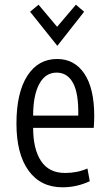

<svg xmlns="http://www.w3.org/2000/svg" viewBox="-20 -786 469 817"><path d="M246 11Q153 11 101.5 -60Q50 -131 50 -260Q50 -391 96 -463Q142 -535 223 -535Q297 -535 339 -472.5Q381 -410 381 -292Q381 -282 380.5 -269Q380 -256 379 -242H121Q121 -152 154.5 -101Q188 -50 257 -50Q309 -50 352 -69L362 -15Q307 11 246 11ZM121 -294H313Q315 -388 291 -432.5Q267 -477 221 -477Q173 -477 147 -428.5Q121 -380 121 -294ZM224 -591 108 -736 144 -766 223 -672 303 -766 338 -736Z"/></svg>

Font: Ubuntu Sans Condensed
Style: Regular
Weight: 400
Width: 3
Designer: Dalton Maag Ltd
Foundry: Dalton Maag Ltd
Version: Version 1.006; ttfautohint (v1.8.4.7-5d5b)